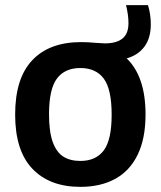

<svg xmlns="http://www.w3.org/2000/svg" viewBox="-20 -718 626 748"><path d="M547 -272Q547 -178 516.2 -115Q485.5 -52 428.5 -21Q371.5 10 293 10Q173.5 10 106.2 -60.5Q39 -131 39 -271.5Q39 -413 105.8 -483.5Q172.5 -554 296 -554Q321 -554 354 -551Q380 -549 388.5 -549Q433.5 -549 457 -567.8Q480.5 -586.5 480.5 -628Q480.5 -659.5 471 -698H556.5Q567.5 -662.5 567.5 -623Q567.5 -570 542.8 -536.5Q518 -503 473.5 -490.5Q547 -420 547 -272ZM415 -271Q415 -370.5 384.2 -411.8Q353.5 -453 293 -453Q232.5 -453 201.8 -412Q171 -371 171 -273Q171 -205.5 185.2 -165.5Q199.5 -125.5 226.2 -108.2Q253 -91 293 -91Q353.5 -91 384.2 -132Q415 -173 415 -271Z"/></svg>

Font: Encode Sans SemiBold
Style: Regular
Weight: 600
Designer: Multiple Designers
Foundry: Impallari Type
Version: Version 2.000